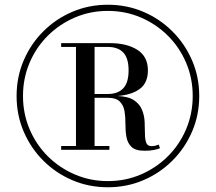

<svg xmlns="http://www.w3.org/2000/svg" viewBox="-20 -780 910 810"><path d="M435 10Q355 10 285.2 -19.8Q215.5 -49.5 162.5 -102.5Q109.5 -155.5 79.8 -225.2Q50 -295 50 -375Q50 -455 79.8 -524.8Q109.5 -594.5 162.5 -647.5Q215.5 -700.5 285.2 -730.2Q355 -760 435 -760Q515 -760 584.8 -730.2Q654.5 -700.5 707.5 -647.5Q760.5 -594.5 790.5 -524.8Q820.5 -455 820.5 -375Q820.5 -295 790.5 -225.2Q760.5 -155.5 707.5 -102.5Q654.5 -49.5 584.8 -19.8Q515 10 435 10ZM435 -16Q509.5 -16 574.5 -44Q639.5 -72 688.8 -121.2Q738 -170.5 765.5 -235.8Q793 -301 793 -375Q793 -449.5 765.5 -514.5Q738 -579.5 688.8 -628.8Q639.5 -678 574.5 -706Q509.5 -734 435 -734Q360.5 -734 295.5 -706Q230.5 -678 181.2 -628.8Q132 -579.5 104.5 -514.5Q77 -449.5 77 -375Q77 -301 104.5 -235.8Q132 -170.5 181.2 -121.2Q230.5 -72 295.8 -44Q361 -16 435 -16ZM590.5 -144Q551.5 -144 534.8 -160.2Q518 -176.5 513.5 -201.8Q509 -227 509.2 -255.8Q509.5 -284.5 505.5 -309.8Q501.5 -335 485.8 -351.2Q470 -367.5 433 -367.5H379V-164H441.5V-148H238V-164H300.5V-582H238V-598H443.5Q515 -598 559.5 -569.8Q604 -541.5 604 -483Q604 -431 570.5 -405.5Q537 -380 476 -375Q522 -373 545.8 -356.8Q569.5 -340.5 579.2 -316.5Q589 -292.5 590.2 -266Q591.5 -239.5 591.5 -216Q591.5 -192.5 596.8 -178Q602 -163.5 619.5 -163.5Q629 -163.5 636 -165.5Q643 -167.5 649.5 -170L655 -155Q648 -151 630.2 -147.5Q612.5 -144 590.5 -144ZM379 -383.5H434.5Q477.5 -383.5 500 -407.5Q522.5 -431.5 522.5 -483Q522.5 -535 500 -558.5Q477.5 -582 434.5 -582H379Z"/></svg>

Font: Bodoni Moda SC 9pt SemiBold
Style: Regular
Weight: 600
Designer: Owen Earl
Foundry: indestructible type
Version: Version 2.005